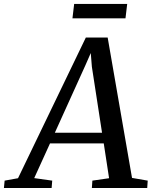

<svg xmlns="http://www.w3.org/2000/svg" viewBox="-86 -934 758 954"><path d="M449 -747.5 570 -50 648 -36.5 645.5 0H370.5L373 -36.5L456 -48.5L429.5 -221.5H162.5L84 -49L173.5 -36.5L170.5 0H-66.5L-63 -36.5L3.5 -48.5L340.5 -747.5ZM338.5 -610 186.5 -274.5H421L370.5 -602L365 -670.5ZM274 -843 282.5 -914.5H546L537.5 -843Z"/></svg>

Font: Merriweather Text
Style: Italic
Weight: 400
Italic angle: -7.8°
Designer: Eben Sorkin
Foundry: Eben Sorkin
Version: Version 2.100